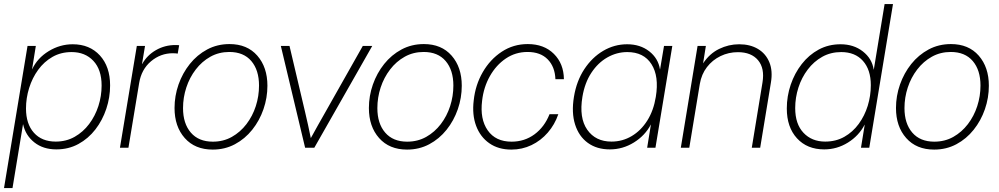

<svg xmlns="http://www.w3.org/2000/svg" viewBox="-33 -748 5055 972"><path d="M-12.7 204.1 106.4 -515.6H148.4L129.4 -397.5H129.9Q156.2 -454.1 213.4 -489Q270.5 -523.9 335 -523.9Q420.9 -523.9 472.7 -467.3Q524.4 -410.6 524.4 -315.4Q524.4 -254.9 505.1 -197Q485.8 -139.2 450 -92.8Q414.1 -46.4 364 -19Q314 8.3 252.4 8.3Q185.5 8.3 140.9 -27.1Q96.2 -62.5 84 -118.7H83.5L30.3 204.1ZM249 -31.2Q302.2 -31.2 345 -55.4Q387.7 -79.6 418.2 -120.1Q448.7 -160.6 465.1 -211.2Q481.4 -261.7 481.4 -314.9Q481.4 -395.5 439.7 -439.9Q397.9 -484.4 329.6 -484.4Q275.4 -484.4 232.7 -460Q189.9 -435.5 160.2 -394.5Q130.4 -353.5 114.5 -302.5Q98.6 -251.5 98.6 -198.7Q98.6 -120.6 138.7 -75.9Q178.7 -31.2 249 -31.2Z M574.2 0 659.7 -515.6H701.2L686 -424.3H687Q711.4 -468.3 756.3 -494.1Q801.3 -520 854.5 -520Q861.3 -520 865.2 -519.8Q869.1 -519.5 874 -519L866.7 -476.6Q863.3 -477.1 857.2 -477.8Q851.1 -478.5 842.3 -478.5Q779.8 -478.5 731.2 -437.5Q682.6 -396.5 671.4 -327.1L617.2 0Z M1043.9 9.3Q954.1 9.3 902.3 -49.1Q850.6 -107.4 850.6 -201.2Q850.6 -262.2 870.8 -320.1Q891.1 -377.9 928 -424.1Q964.8 -470.2 1015.9 -497.6Q1066.9 -524.9 1128.9 -524.9Q1218.3 -524.9 1269.5 -466.3Q1320.8 -407.7 1320.8 -314Q1320.8 -252.9 1300.8 -195.1Q1280.8 -137.2 1243.9 -91.1Q1207 -44.9 1156.2 -17.8Q1105.5 9.3 1043.9 9.3ZM1044.4 -30.8Q1097.7 -30.8 1140.6 -54.9Q1183.6 -79.1 1214.6 -119.6Q1245.6 -160.2 1262 -210.7Q1278.3 -261.2 1278.3 -314.9Q1278.3 -393.1 1239.3 -439Q1200.2 -484.9 1127.9 -484.9Q1075.2 -484.9 1032.2 -460.9Q989.3 -437 958 -396.2Q926.8 -355.5 910.2 -304.9Q893.6 -254.4 893.6 -200.7Q893.6 -122.6 933.1 -76.7Q972.7 -30.8 1044.4 -30.8Z M1511.7 0 1388.7 -515.6H1432.6L1511.2 -182.1Q1519 -149.4 1526.4 -115.7Q1533.7 -82 1540.5 -48.8Q1559.1 -82 1577.6 -115.7Q1596.2 -149.4 1615.2 -182.1L1803.7 -515.6H1851.6L1558.1 0Z M2027.8 9.3Q1938 9.3 1886.2 -49.1Q1834.5 -107.4 1834.5 -201.2Q1834.5 -262.2 1854.7 -320.1Q1875 -377.9 1911.9 -424.1Q1948.7 -470.2 1999.8 -497.6Q2050.8 -524.9 2112.8 -524.9Q2202.1 -524.9 2253.4 -466.3Q2304.7 -407.7 2304.7 -314Q2304.7 -252.9 2284.7 -195.1Q2264.6 -137.2 2227.8 -91.1Q2190.9 -44.9 2140.1 -17.8Q2089.4 9.3 2027.8 9.3ZM2028.3 -30.8Q2081.5 -30.8 2124.5 -54.9Q2167.5 -79.1 2198.5 -119.6Q2229.5 -160.2 2245.8 -210.7Q2262.2 -261.2 2262.2 -314.9Q2262.2 -393.1 2223.1 -439Q2184.1 -484.9 2111.8 -484.9Q2059.1 -484.9 2016.1 -460.9Q1973.1 -437 1941.9 -396.2Q1910.6 -355.5 1894 -304.9Q1877.4 -254.4 1877.4 -200.7Q1877.4 -122.6 1917 -76.7Q1956.5 -30.8 2028.3 -30.8Z M2555.7 9.3Q2490.2 9.3 2444.3 -22.7Q2398.4 -54.7 2377.4 -110.8Q2356.4 -167 2365.2 -239.7Q2373.5 -317.9 2410.9 -382.6Q2448.2 -447.3 2507.1 -486.1Q2565.9 -524.9 2638.7 -524.9Q2721.2 -524.9 2771 -475.3Q2820.8 -425.8 2821.8 -347.2H2778.8Q2776.4 -410.2 2739.7 -447.5Q2703.1 -484.9 2637.7 -484.9Q2576.7 -484.9 2527.6 -451.7Q2478.5 -418.5 2447 -362.5Q2415.5 -306.6 2407.7 -238.3Q2396 -145.5 2436 -88.1Q2476.1 -30.8 2556.6 -30.8Q2622.6 -30.8 2673.1 -68.1Q2723.6 -105.5 2749 -169.9H2793.5Q2775.4 -117.2 2740.2 -76.7Q2705.1 -36.1 2657.7 -13.4Q2610.4 9.3 2555.7 9.3Z M3054.2 8.3Q2988.3 8.3 2942.9 -24.7Q2897.5 -57.6 2878.4 -117.7Q2859.4 -177.7 2872.6 -257.8Q2885.7 -337.9 2925 -397.7Q2964.4 -457.5 3020.8 -490.7Q3077.1 -523.9 3142.1 -523.9Q3208 -523.9 3253.7 -488.3Q3299.3 -452.6 3308.1 -397H3308.6L3328.6 -515.6H3370.6L3285.2 0H3243.2L3262.2 -117.2H3261.7Q3232.4 -61.5 3176 -26.6Q3119.6 8.3 3054.2 8.3ZM3062.5 -31.2Q3118.2 -31.2 3165 -59.1Q3211.9 -86.9 3243.9 -137.7Q3275.9 -188.5 3287.1 -257.8Q3304.2 -361.8 3265.1 -423.1Q3226.1 -484.4 3142.6 -484.4Q3089.4 -484.4 3041.7 -457.3Q2994.1 -430.2 2960.7 -379.4Q2927.2 -328.6 2915.5 -257.8Q2897.9 -151.4 2939.9 -91.3Q2981.9 -31.2 3062.5 -31.2Z M3509.8 -322.8 3456.5 0H3413.6L3498.5 -515.6H3540.5L3526.4 -427.2Q3559.1 -476.6 3607.4 -500.2Q3655.8 -523.9 3709 -523.9Q3764.6 -523.9 3804.2 -500.2Q3843.8 -476.6 3861.8 -432.9Q3879.9 -389.2 3869.6 -329.1L3815.4 0H3772.9L3827.1 -330.6Q3838.9 -402.3 3804.7 -443.1Q3770.5 -483.9 3702.6 -483.9Q3655.8 -483.9 3614.7 -464.1Q3573.7 -444.3 3545.9 -408.2Q3518.1 -372.1 3509.8 -322.8Z M4139.6 8.3Q4053.2 8.3 4001.7 -47.9Q3950.2 -104 3950.2 -198.7Q3950.2 -261.2 3970 -319.3Q3989.7 -377.4 4025.9 -423.8Q4062 -470.2 4111.8 -497.1Q4161.6 -523.9 4222.2 -523.9Q4289.1 -523.9 4335.4 -487.5Q4381.8 -451.2 4390.1 -395.5H4390.6L4445.3 -727.5H4487.8L4367.7 0H4325.7L4344.7 -116.7H4344.2Q4314.9 -60.5 4259.5 -26.1Q4204.1 8.3 4139.6 8.3ZM4144.5 -31.2Q4198.7 -31.2 4241.5 -55.4Q4284.2 -79.6 4314.2 -120.6Q4344.2 -161.6 4359.9 -212.4Q4375.5 -263.2 4375.5 -316.9Q4375.5 -395 4335.7 -439.7Q4295.9 -484.4 4225.6 -484.4Q4172.4 -484.4 4129.6 -460.4Q4086.9 -436.5 4056.2 -396Q4025.4 -355.5 4009 -304.7Q3992.7 -253.9 3992.7 -200.7Q3992.7 -120.1 4034.7 -75.7Q4076.7 -31.2 4144.5 -31.2Z M4696.3 9.3Q4606.4 9.3 4554.7 -49.1Q4502.9 -107.4 4502.9 -201.2Q4502.9 -262.2 4523.2 -320.1Q4543.5 -377.9 4580.3 -424.1Q4617.2 -470.2 4668.2 -497.6Q4719.2 -524.9 4781.2 -524.9Q4870.6 -524.9 4921.9 -466.3Q4973.1 -407.7 4973.1 -314Q4973.1 -252.9 4953.1 -195.1Q4933.1 -137.2 4896.2 -91.1Q4859.4 -44.9 4808.6 -17.8Q4757.8 9.3 4696.3 9.3ZM4696.8 -30.8Q4750 -30.8 4793 -54.9Q4835.9 -79.1 4866.9 -119.6Q4897.9 -160.2 4914.3 -210.7Q4930.7 -261.2 4930.7 -314.9Q4930.7 -393.1 4891.6 -439Q4852.5 -484.9 4780.3 -484.9Q4727.5 -484.9 4684.6 -460.9Q4641.6 -437 4610.4 -396.2Q4579.1 -355.5 4562.5 -304.9Q4545.9 -254.4 4545.9 -200.7Q4545.9 -122.6 4585.4 -76.7Q4625 -30.8 4696.8 -30.8Z"/></svg>

Font: Inter Display ExtraLight
Style: Italic
Weight: 200
Italic angle: -9.39999°
Designer: Rasmus Andersson
Foundry: rsms
Version: Version 4.000;git-a52131595